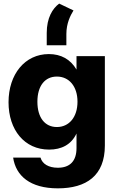

<svg xmlns="http://www.w3.org/2000/svg" viewBox="-20 -824 645 1055"><path d="M297.9 210.9C454.1 210.9 556.2 141.6 556.2 -24.4V-515.6H400.4V-442.4H399.9C367.2 -498 315.4 -526.9 248.5 -526.9C117.2 -526.9 26.9 -416.5 26.9 -262.2C26.9 -109.9 114.7 -2 250 -2C317.4 -2 371.1 -28.8 399.9 -89.4H400.4V-10.3C400.4 61 364.3 97.7 297.9 97.7C247.6 97.7 212.4 77.1 202.6 42H52.2C66.9 141.6 145 210.9 297.9 210.9ZM292.5 -126C227.1 -126 185.5 -177.2 185.5 -265.1C185.5 -352.5 227.1 -403.3 292.5 -403.3C359.9 -403.3 405.8 -349.1 405.8 -265.1C405.8 -180.7 359.9 -126 292.5 -126ZM236.8 -643.1V-575.2H344.7V-637.2C344.7 -695.8 366.7 -738.8 383.8 -766.6L305.2 -804.2C268.6 -777.3 236.8 -725.6 236.8 -643.1Z"/></svg>

Font: Raveo Display
Style: Bold
Weight: 700
Designer: Jakub Foglar, Rasmus Andersson (Inter)
Foundry: Jakubfoglar.com
Version: Version 1.100;Glyphs 3.2.3 (3260)